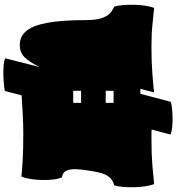

<svg xmlns="http://www.w3.org/2000/svg" viewBox="28 -951 1050 1146"><g transform="rotate(-90 553.0 -378.0)"><path d="M413 127Q385 127 361 124Q337 121 323 115L353 2Q340 1 326.5 1Q313 1 298 1Q205 1 138 6.5Q71 12 27 17Q19 -4 14 -36Q9 -68 8.5 -102.5Q8 -137 10.5 -169Q13 -201 20 -222Q52 -229 69.5 -251.5Q87 -274 95 -306.5Q103 -339 108 -374Q114 -411 116 -445.5Q118 -480 108.5 -504Q99 -528 68 -533Q59 -551 55 -582Q51 -613 51.5 -648.5Q52 -684 57 -717.5Q62 -751 72 -775Q113 -771 173 -767.5Q233 -764 333 -764Q383 -764 440 -767Q497 -770 557 -774L583 -874Q603 -878 633 -880.5Q663 -883 693 -883Q719 -883 742 -880.5Q765 -878 778 -872L726 -667Q758 -731 786 -758Q814 -785 857 -785Q909 -785 941.5 -745.5Q974 -706 990 -620Q1006 -534 1006 -392Q1006 -333 1017 -298.5Q1028 -264 1046.5 -247Q1065 -230 1086 -222Q1093 -201 1095.5 -169Q1098 -137 1097.5 -102.5Q1097 -68 1092 -36Q1087 -4 1079 17Q1038 13 980.5 7Q923 1 842 1Q759 1 686 6.5Q613 12 574 17L596 -65H566L518 117Q476 127 413 127ZM512 -419H584V-466H512ZM512 -225H584V-272H512Z"/></g></svg>

Font: Oi
Style: Regular
Weight: 400
Designer: Kostas Bartsokas, Mohamad Dakak
Foundry: Foundry5
Version: Version 4.000